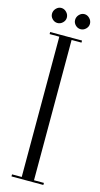

<svg xmlns="http://www.w3.org/2000/svg" viewBox="-127 -860 469 899"><g transform="rotate(15 107.5 -411.0)"><path d="M30.5 0V-10H77.5V-690H30.5V-700H185V-690H137V-10H185V0ZM164.5 -749.5Q150 -749.5 139.2 -760.2Q128.5 -771 128.5 -785Q128.5 -800 139.2 -811.2Q150 -822.5 164.5 -822.5Q178.5 -822.5 189.5 -811.2Q200.5 -800 200.5 -785Q200.5 -771 189.5 -760.2Q178.5 -749.5 164.5 -749.5ZM52 -749.5Q38 -749.5 27.2 -760.2Q16.5 -771 16.5 -785Q16.5 -800 27.2 -811.2Q38 -822.5 52 -822.5Q66.5 -822.5 77.5 -811.2Q88.5 -800 88.5 -785Q88.5 -771 77.5 -760.2Q66.5 -749.5 52 -749.5Z"/></g></svg>

Font: Imbue 100pt Light
Style: Regular
Weight: 300
Designer: Tyler Finck
Foundry: Etcetera Type Company
Version: Version 1.102; ttfautohint (v1.8.3)